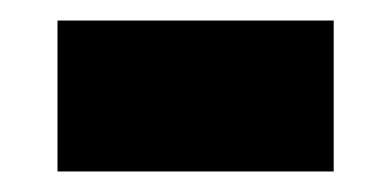

<svg xmlns="http://www.w3.org/2000/svg" viewBox="-20 -452 381 187"><path d="M36 -285V-432H305V-285Z"/></svg>

Font: Noto Sans Tamil UI Condensed Black
Style: Regular
Weight: 900
Width: 3
Designer: Jelle Bosma - Monotype Design Team
Foundry: Monotype Imaging Inc.
Version: Version 2.004; ttfautohint (v1.8.4.7-5d5b)